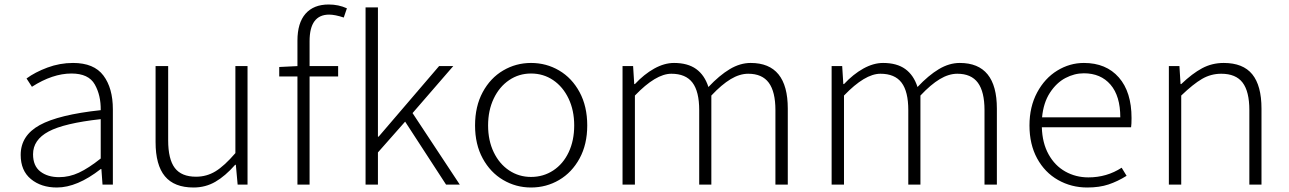

<svg xmlns="http://www.w3.org/2000/svg" viewBox="-20 -821 5733 854"><path d="M72 -132Q72 -218 156.5 -264.5Q241 -311 428 -331Q429 -397 401.5 -445.5Q374 -494 298 -494Q214 -494 122 -435L98 -472Q136 -500 191 -520.5Q246 -541 305 -541Q398 -541 440 -485Q482 -429 482 -335V0H436L431 -69H428Q323 13 233 13Q163 13 117.5 -24.5Q72 -62 72 -132ZM428 -116V-291Q265 -273 196 -236Q127 -199 127 -135Q127 -83 159.5 -58Q192 -33 243 -33Q288 -33 331 -53Q374 -73 428 -116Z M672 -189V-527H728V-197Q728 -113 757.5 -74Q787 -35 852 -35Q899 -35 938.5 -59Q978 -83 1027 -140V-527H1081V0H1037L1029 -88H1026Q982 -38 938 -12.5Q894 13 841 13Q755 13 713.5 -37Q672 -87 672 -189Z M1442 -801Q1486 -801 1523 -784L1509 -743Q1470 -756 1444 -756Q1357 -756 1357 -638V-527H1484V-481H1357V0H1303V-481H1222V-523L1303 -527V-640Q1303 -719 1339 -760Q1375 -801 1442 -801Z M1606 -788H1661V-213H1664L1933 -527H1996L1815 -318L2025 0H1964L1782 -280L1661 -143V0H1606Z M2093 -263Q2093 -348 2127 -411Q2161 -474 2218 -507.5Q2275 -541 2342 -541Q2410 -541 2467 -507.5Q2524 -474 2558 -411Q2592 -348 2592 -263Q2592 -179 2558 -116.5Q2524 -54 2467 -20.5Q2410 13 2342 13Q2275 13 2218 -20.5Q2161 -54 2127 -116.5Q2093 -179 2093 -263ZM2534 -263Q2534 -330 2509 -382.5Q2484 -435 2440.5 -464.5Q2397 -494 2342 -494Q2288 -494 2244.5 -464.5Q2201 -435 2176 -382.5Q2151 -330 2151 -263Q2151 -196 2176 -144Q2201 -92 2244.5 -63Q2288 -34 2342 -34Q2397 -34 2441 -63Q2485 -92 2509.5 -144Q2534 -196 2534 -263Z M2749 -527H2796L2801 -447H2804Q2845 -491 2890 -516Q2935 -541 2978 -541Q3039 -541 3076.5 -514Q3114 -487 3131 -434Q3180 -486 3226 -513.5Q3272 -541 3319 -541Q3484 -541 3484 -338V0H3429V-331Q3429 -413 3399.5 -453Q3370 -493 3308 -493Q3270 -493 3230 -469Q3190 -445 3144 -396V0H3090V-331Q3090 -414 3060 -453.5Q3030 -493 2966 -493Q2897 -493 2804 -396V0H2749Z M3679 -527H3726L3731 -447H3734Q3775 -491 3820 -516Q3865 -541 3908 -541Q3969 -541 4006.5 -514Q4044 -487 4061 -434Q4110 -486 4156 -513.5Q4202 -541 4249 -541Q4414 -541 4414 -338V0H4359V-331Q4359 -413 4329.5 -453Q4300 -493 4238 -493Q4200 -493 4160 -469Q4120 -445 4074 -396V0H4020V-331Q4020 -414 3990 -453.5Q3960 -493 3896 -493Q3827 -493 3734 -396V0H3679Z M4559 -263Q4559 -346 4593 -409.5Q4627 -473 4682.5 -507Q4738 -541 4801 -541Q4900 -541 4956.5 -476.5Q5013 -412 5013 -296Q5013 -268 5011 -255H4614Q4616 -185 4644 -134.5Q4672 -84 4718.5 -58Q4765 -32 4821 -32Q4903 -32 4969 -75L4991 -39Q4951 -14 4910.5 -0.5Q4870 13 4816 13Q4745 13 4686 -20.5Q4627 -54 4593 -116.5Q4559 -179 4559 -263ZM4963 -299Q4963 -394 4919.5 -444.5Q4876 -495 4801 -495Q4759 -495 4719 -474Q4679 -453 4650 -408.5Q4621 -364 4615 -299Z M5179 -527H5226L5231 -447H5234Q5283 -494 5327 -517.5Q5371 -541 5423 -541Q5509 -541 5550 -490.5Q5591 -440 5591 -338V0H5537V-331Q5537 -414 5507 -453.5Q5477 -493 5412 -493Q5366 -493 5326.5 -470Q5287 -447 5234 -396V0H5179Z"/></svg>

Font: Nebula Sans Light
Style: Regular
Weight: 300
Designer: Paul D. Hunt for Adobe (as Source Sans)
Foundry: Nebula Entertainment & Broadcasting LLC
Version: Version 1.010